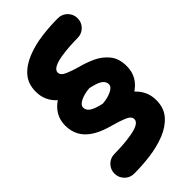

<svg xmlns="http://www.w3.org/2000/svg" viewBox="-263 -830 1013 1013"><g transform="rotate(-45 244.0 -323.5)"><path d="M18.1 -328.1C18.1 -213.4 117.2 -174.3 198.7 -152.3C224.6 -145.5 248 -137.7 269 -128.9C290 -120.1 300.8 -108.4 300.8 -93.8C300.8 -70.3 269 -56.6 225.6 -49.3C182.1 -41.5 132.3 -39.1 96.7 -39.1C76.2 -39.1 58.6 -31.7 44.4 -17.6C30.3 -3.4 22.9 14.2 22.9 34.7C22.9 54.7 30.3 72.3 44.4 86.9C58.6 101.1 76.2 108.4 96.7 108.4C135.7 108.4 176.3 106 217.8 100.6C259.3 95.2 298.3 85.4 334 71.3C369.6 57.1 398.4 37.6 420.4 12.7C442.4 -12.2 453.6 -44.4 453.6 -84C453.6 -132.8 433.1 -169.4 403.3 -197.3C443.8 -224.6 470.2 -264.6 470.2 -319.8C470.2 -357.9 460.9 -388.7 442.4 -411.6C423.8 -434.6 400.9 -452.6 373 -465.8C345.2 -478.5 317.4 -488.3 290 -495.6C264.2 -502.4 240.7 -510.3 219.7 -519.5C198.7 -528.3 188 -540 188 -554.2C188 -577.6 219.7 -591.3 263.2 -599.1C306.2 -606.4 356 -608.9 391.6 -608.9C412.1 -608.9 429.7 -616.2 443.8 -630.4C458 -644.5 465.3 -662.1 465.3 -682.6C465.3 -702.6 458 -720.2 443.8 -734.9C429.7 -749 412.1 -756.3 391.6 -756.3C352.5 -756.3 312 -753.9 270.5 -748.5C229 -743.2 190.4 -733.4 154.8 -719.2C119.1 -705.1 89.8 -685.5 67.9 -660.6C45.9 -635.7 34.7 -603.5 34.7 -564C34.7 -515.1 54.7 -478.5 85.4 -450.7C44.9 -423.3 18.1 -383.3 18.1 -328.1ZM152.3 -328.1C152.3 -341.3 162.1 -352.5 181.2 -361.8C200.2 -370.6 222.2 -376 248 -377.9H249C259.8 -375.5 272 -372.6 285.6 -368.2C313 -359.9 335.9 -345.2 335.9 -319.8C335.9 -306.6 326.7 -295.4 307.6 -286.6C288.6 -277.3 266.6 -272 240.7 -270H239.7C228.5 -272.5 215.8 -275.9 202.6 -280.3C175.3 -289.1 152.3 -303.2 152.3 -328.1Z"/></g></svg>

Font: Mikhak ExtraBold
Style: Regular
Weight: 800
Designer: Amin Abedi
Version: Version 3.2